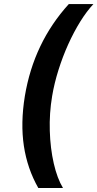

<svg xmlns="http://www.w3.org/2000/svg" viewBox="-20 -768 478 942"><path d="M101.9 -296.5Q145.6 -558.9 317.5 -747.9H438.2Q405.2 -712.7 373.6 -661.8Q342 -610.8 314.6 -550.2Q287.3 -489.7 266.9 -424.7Q246.4 -359.7 235.8 -296.5Q221.6 -212.4 224.3 -126.1Q226.9 -39.8 243.8 33.9Q260.7 107.6 289.1 154.5H168Q114 59.7 97.1 -52Q80.3 -163.7 101.9 -296.5Z"/></svg>

Font: Inter UI Semi Bold
Style: Italic
Weight: 600
Italic angle: -9.39999°
Designer: Rasmus Andersson
Foundry: rsms
Version: 3.2;8d6f07862